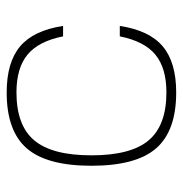

<svg xmlns="http://www.w3.org/2000/svg" viewBox="-6 -544 560 589"><g transform="rotate(-90 274.5 -250.0)"><path d="M457 -163H489Q475 -72 426 -31Q377 10 285 10Q167 10 113.5 -51.5Q60 -113 60 -250Q60 -387 113.5 -448.5Q167 -510 285 -510Q377 -510 426 -469Q475 -428 489 -337H457Q442 -412 401 -446Q360 -480 285 -480Q184 -480 138 -425.5Q92 -371 92 -250Q92 -129 138 -74.5Q184 -20 285 -20Q360 -20 401 -54Q442 -88 457 -163Z"/></g></svg>

Font: Fivo Sans Thin
Style: Regular
Weight: 250
Foundry: Alexander Slobzheninov
Version: 1.0